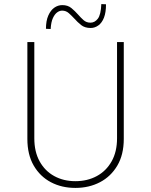

<svg xmlns="http://www.w3.org/2000/svg" viewBox="-20 -912 740 940"><path d="M148 -235Q148 -169 174 -122Q200 -75 245.5 -50Q291 -25 349 -25Q408 -25 454 -50Q500 -75 526.5 -122Q553 -169 553 -235V-706H586V-232Q586 -155 554.5 -101.5Q523 -48 469.5 -20Q416 8 349 8Q282 8 229 -20Q176 -48 145 -101.5Q114 -155 114 -232V-706H148ZM424 -775Q395 -775 377 -789.5Q359 -804 344 -821Q331 -835 317 -847.5Q303 -860 284 -860Q272 -860 260 -851.5Q248 -843 239 -823.5Q230 -804 228 -770L205 -771Q205 -810 216.5 -836Q228 -862 246 -874.5Q264 -887 285 -887Q312 -887 329.5 -872.5Q347 -858 362 -841Q375 -826 389 -813.5Q403 -801 423 -801Q444 -801 459 -820.5Q474 -840 476 -892L499 -891Q499 -851 489 -825.5Q479 -800 461.5 -787.5Q444 -775 424 -775Z"/></svg>

Font: Josefin Sans Thin ExtraLight
Style: Regular
Weight: 250
Version: Version 2.001